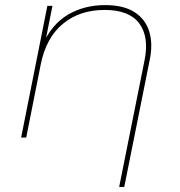

<svg xmlns="http://www.w3.org/2000/svg" viewBox="-20 -540 708 754"><path d="M393 -520Q465 -520 508 -492.5Q551 -465 566 -416.5Q581 -368 568 -305L468 194H448L548 -305Q566 -396 526.5 -448.5Q487 -501 391 -501Q293 -501 227 -446.5Q161 -392 140 -287L83 0H63L166 -517H186L156 -367L146 -362Q183 -445 247 -482.5Q311 -520 393 -520Z"/></svg>

Font: Montserrat Thin Thin
Style: Italic
Weight: 250
Italic angle: -11.3°
Version: Version 9.000